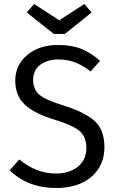

<svg xmlns="http://www.w3.org/2000/svg" viewBox="-20 -924 584 956"><path d="M400 -904 436 -862 303 -755H248L113 -862L150 -904L275 -823ZM269 -700Q337 -700 385.5 -680.5Q434 -661 478 -621L431 -568Q357 -628 273 -628Q216 -628 180.5 -601.5Q145 -575 145 -526Q145 -479 176 -452.5Q207 -426 298 -398Q397 -368 448.5 -324Q500 -280 500 -191Q500 -100 435.5 -44Q371 12 259 12Q119 12 28 -76L76 -130Q161 -60 258 -60Q324 -60 367 -93.5Q410 -127 410 -188Q410 -241 378 -270Q346 -299 258 -326Q152 -358 104 -402.5Q56 -447 56 -523Q56 -600 115.5 -650Q175 -700 269 -700Z"/></svg>

Font: FiraGO Book
Style: Regular
Weight: 350
Designer: bBox Type
Foundry: bBox Type GmbH
Version: Version 1.001;PS 001.001;hotconv 1.0.88;makeotf.lib2.5.64775